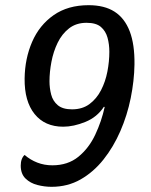

<svg xmlns="http://www.w3.org/2000/svg" viewBox="-20 -701 582 741"><path d="M179 20Q152 20 124.5 13Q97 6 78.5 -12Q60 -30 60 -62Q60 -76 64 -86.5Q68 -97 75 -103Q97 -84 124 -73.5Q151 -63 182 -63Q242 -63 282.5 -96Q323 -129 347.5 -181Q372 -233 384 -288L381 -289Q355 -249 309.5 -230.5Q264 -212 224 -212Q153 -212 113.5 -261Q74 -310 75 -398Q76 -475 104 -539.5Q132 -604 187 -642.5Q242 -681 322 -681Q383 -681 422 -656Q461 -631 480.5 -580.5Q500 -530 499 -452Q498 -389 484.5 -322.5Q471 -256 444.5 -195Q418 -134 379.5 -85.5Q341 -37 291 -8.5Q241 20 179 20ZM258 -279Q298 -279 325.5 -299.5Q353 -320 370 -353Q387 -386 394.5 -425Q402 -464 402 -501Q402 -530 395 -555.5Q388 -581 369.5 -597Q351 -613 314 -613Q274 -613 246.5 -591.5Q219 -570 202.5 -536Q186 -502 178.5 -462.5Q171 -423 171 -387Q171 -361 177.5 -336Q184 -311 203 -295Q222 -279 258 -279Z"/></svg>

Font: Sansita Swashed Light Light
Style: Regular
Weight: 300
Version: Version 1.003